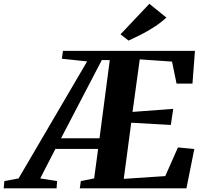

<svg xmlns="http://www.w3.org/2000/svg" viewBox="-118 -1018 1098 1038"><path d="M-98 0 -94.5 -39 -17.5 -53.5 353 -686 216.5 -700.5 222.5 -743H936L922.5 -566H836.5L812 -685L637.5 -697L598.5 -413L818.5 -429.5L805.5 -342.5L591.5 -354.5L551 -51L775.5 -66L844 -221L932.5 -212.5L890 0H313.5L319 -39L391 -53.5L412.5 -213H181.5L99.5 -53.5L190.5 -39L188 0ZM212 -270.5H420L475.5 -693L432.5 -693.5ZM577 -798.5 533.5 -832.5 689.5 -997.5 781.5 -923Q750.5 -894.5 714.2 -871.2Q678 -848 642.5 -830.2Q607 -812.5 577 -798.5Z"/></svg>

Font: Merriweather 60pt ExtraBold
Style: Italic
Weight: 800
Italic angle: -7.8°
Version: Version 2.101